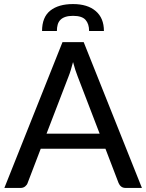

<svg xmlns="http://www.w3.org/2000/svg" viewBox="-20 -925 720 945"><path d="M1.5 0ZM678.5 0H598.5Q585 0 576.5 -6.8Q568 -13.5 563.5 -24.5L499 -193H180.5L116 -24.5Q113 -15 103.8 -7.5Q94.5 0 81.5 0H1.5L287.5 -717.5H392ZM209 -267H470.5L362 -549.5Q356.5 -563 350.8 -580.8Q345 -598.5 339.5 -619.5Q334 -598.5 328.5 -580.5Q323 -562.5 317.5 -549ZM339.5 -905Q411 -905 451.2 -870.5Q491.5 -836 491.5 -772.5H418.5Q418.5 -807.5 401 -827.2Q383.5 -847 339.5 -847Q317.5 -847 302.2 -842Q287 -837 277.5 -827.5Q268 -818 264 -804Q260 -790 260 -772.5H187Q187 -840.5 227.5 -872.8Q268 -905 339.5 -905Z"/></svg>

Font: Lato Medium
Style: Regular
Weight: 500
Designer: Lukasz Dziedzic
Foundry: tyPoland Lukasz Dziedzic
Version: Version 2.006; 2014-01-15